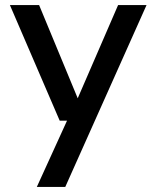

<svg xmlns="http://www.w3.org/2000/svg" viewBox="-20 -516 617 756"><path d="M125 220 244 -41H215L19 -496H134L286 -129L445 -496H557L237 220Z"/></svg>

Font: DeepMind Sans Medium
Style: Regular
Weight: 500
Designer: Jonny Pinhorn / Modifications: Colophon Foundry
Foundry: Colophon Foundry
Version: Version 1.002; ttfautohint (v1.8.2)